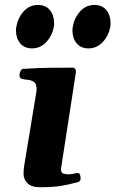

<svg xmlns="http://www.w3.org/2000/svg" viewBox="-20 -766 476 792"><path d="M145 6.3Q116.7 6.3 102.1 -3.4Q87.4 -13.2 82.3 -25.6Q77.1 -38.1 77.1 -46.9Q77.1 -67.9 80.1 -84.5L129.4 -383.3Q130.4 -387.7 130.6 -391.4Q130.9 -395 130.9 -398.4Q130.9 -420.4 119.9 -428Q108.9 -435.5 94.5 -436.8Q80.1 -438 69.3 -440.9Q64.5 -443.4 62 -447.3Q59.6 -451.2 60.5 -460.4Q61.5 -466.3 65.4 -473.9Q69.3 -481.4 75.2 -481.9Q143.6 -486.3 197.8 -486.6Q252 -486.8 281.2 -486.8Q285.2 -486.8 289.3 -482.9Q293.5 -479 293 -467.3L231.4 -68.4Q231.4 -53.2 241 -50Q250.5 -46.9 261.7 -46.9Q272.5 -46.9 283.9 -49.6Q295.4 -52.2 301.3 -52.2Q308.1 -52.2 310.3 -44.2Q312.5 -36.1 312.5 -29.3Q312.5 -18.1 300.8 -14.6Q261.7 -3.9 229.2 1.2Q196.8 6.3 145 6.3ZM344.7 -566.4Q313.5 -566.4 296.1 -587.4Q278.8 -608.4 278.8 -639.6Q278.8 -647.9 280.3 -655.8Q286.6 -692.4 310.5 -719Q334.5 -745.6 369.6 -745.6Q401.4 -745.6 418.7 -724.4Q436 -703.1 436 -671.4Q436 -668 436 -663.8Q436 -659.7 435.1 -655.8Q428.7 -619.6 404.3 -593Q379.9 -566.4 344.7 -566.4ZM111.8 -566.4Q80.6 -566.4 63.2 -587.4Q45.9 -608.4 45.9 -639.6Q45.9 -647.9 47.4 -655.8Q53.7 -692.4 77.6 -719Q101.6 -745.6 136.7 -745.6Q168.5 -745.6 185.8 -724.4Q203.1 -703.1 203.1 -671.4Q203.1 -668 203.1 -663.8Q203.1 -659.7 202.1 -655.8Q195.8 -619.6 171.4 -593Q147 -566.4 111.8 -566.4Z"/></svg>

Font: Gelasio
Style: Bold Italic
Weight: 700
Italic angle: -8.5°
Designer: Eben Sorkin
Foundry: Eben Sorkin
Version: Version 1.008